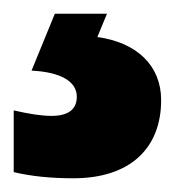

<svg xmlns="http://www.w3.org/2000/svg" viewBox="-56 -20 255 280"><path d="M179 126C179 76 144 42 86 34L100 0H24L-10 83C31 85 56 98 56 121C56 140 43 149 19 149C4 149 -14 146 -36 141V231C-11 237 18 240 51 240C134 240 179 196 179 126Z"/></svg>

Font: Noto Sans Armenian ExtraCondensed Black
Style: Regular
Weight: 900
Width: 2
Designer: Monotype Design Team
Foundry: Monotype Imaging Inc.
Version: Version 2.008